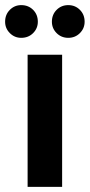

<svg xmlns="http://www.w3.org/2000/svg" viewBox="-40 -731 351 751"><path d="M68 0V-517H203V0ZM43 -583Q17 -583 -1.5 -601.5Q-20 -620 -20 -646Q-20 -674 -1.5 -692.5Q17 -711 43 -711Q71 -711 89.5 -692.5Q108 -674 108 -646Q108 -620 89.5 -601.5Q71 -583 43 -583ZM227 -583Q200 -583 181.5 -601.5Q163 -620 163 -646Q163 -674 181.5 -692.5Q200 -711 227 -711Q254 -711 272.5 -692.5Q291 -674 291 -646Q291 -620 272.5 -601.5Q254 -583 227 -583Z"/></svg>

Font: DM Sans 11pt
Style: Bold
Weight: 700
Version: Version 4.004;gftools[0.9.30]